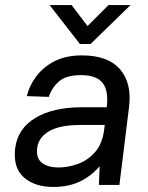

<svg xmlns="http://www.w3.org/2000/svg" viewBox="-20 -730 585 759"><path d="M296 -556 176 -710H263L326 -627L409 -710H496L338 -556ZM191 9Q117 9 74 -29Q31 -67 40 -144Q50 -222 120 -264Q190 -306 304 -306H402Q410 -372 385.5 -402.5Q361 -433 300 -433Q241 -433 212.5 -407.5Q184 -382 173 -347L86 -350Q96 -392 124 -429Q152 -466 196.5 -488.5Q241 -511 304 -511Q407 -511 454.5 -456Q502 -401 490 -306L452 1H371L374 -73Q342 -35 297 -13Q252 9 191 9ZM212 -68Q249 -68 288 -82Q327 -96 356 -129Q385 -162 392 -219L394 -236H298Q217 -236 174.5 -211.5Q132 -187 127 -145Q122 -105 145.5 -86.5Q169 -68 212 -68Z"/></svg>

Font: Haskoy Medium
Style: Italic
Weight: 500
Designer: Ertekin Erdin
Foundry: Ertekin Erdin
Version: Version 2.000; ttfautohint (v1.8.4.7-5d5b)